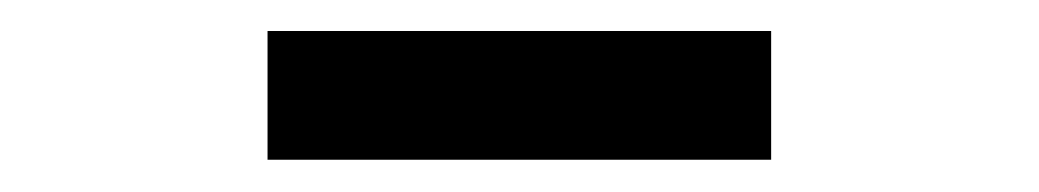

<svg xmlns="http://www.w3.org/2000/svg" viewBox="-20 -388 660 122"><path d="M150 -368.3H470V-286.5H150Z"/></svg>

Font: Monaspace Neon Var ExtraLight
Style: Regular
Weight: 200
Designer: Riley Cran and the Lettermatic Team
Version: Version 1.200 (Monaspace Neon Var)